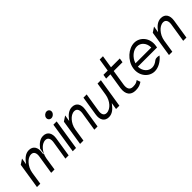

<svg xmlns="http://www.w3.org/2000/svg" viewBox="172 -1620 2606 2606"><g transform="rotate(-45 1475.5 -316.5)"><path d="M35 -10H99L127 -192C136 -249 162 -295 191 -327C217 -356 252 -381 294 -381C343 -381 360 -337 351 -281L308 -10H372L400 -192C409 -249 435 -295 464 -327C490 -356 525 -381 567 -381C616 -381 633 -337 624 -281L581 -10H643L687 -289C702 -382 664 -443 584 -443C520 -443 472 -399 434 -348L422 -269L410 -263L414 -289C429 -382 391 -443 311 -443C246 -443 198 -398 160 -347L150 -334L165 -427L93 -379Z M787 -588C782 -557 804 -532 835 -532C866 -532 896 -557 901 -588C906 -619 884 -644 853 -644C822 -644 792 -619 787 -588ZM722 -10H785L854 -451H791Z M863 -10H927L955 -192C964 -249 990 -295 1019 -327C1045 -356 1080 -381 1122 -381C1171 -381 1188 -337 1179 -281L1136 -10H1198L1242 -289C1257 -382 1219 -443 1139 -443C1074 -443 1026 -398 988 -347L978 -334L993 -427L921 -379Z M1295 -143C1280 -50 1318 11 1398 11C1463 11 1511 -34 1549 -85L1559 -98L1543 0H1607L1674 -422H1610L1581 -240C1572 -183 1548 -137 1519 -105C1493 -76 1456 -51 1414 -51C1365 -51 1349 -95 1358 -151L1401 -422H1339Z M1740 -387H1822L1786 -159C1771 -49 1818 11 1910 11C1975 11 2003 -5 2038 -27L2019 -80C1991 -61 1977 -50 1920 -50C1860 -50 1839 -92 1850 -164L1885 -387H2054L2064 -449H1895L1924 -632H1861L1832 -449H1750Z M2099 -226C2078 -95 2167 11 2278 11C2348 11 2422 -31 2474 -96C2459 -101 2416 -112 2387 -90C2357 -65 2324 -50 2288 -50C2218 -50 2162 -110 2159 -191V-197H2527L2532 -227C2553 -358 2464 -462 2353 -462C2242 -462 2120 -357 2099 -226ZM2168 -252 2170 -258C2198 -340 2273 -401 2344 -401C2415 -401 2470 -340 2471 -258V-252Z M2569 -10H2633L2661 -192C2670 -249 2696 -295 2725 -327C2751 -356 2786 -381 2828 -381C2877 -381 2894 -337 2885 -281L2842 -10H2904L2948 -289C2963 -382 2925 -443 2845 -443C2780 -443 2732 -398 2694 -347L2684 -334L2699 -427L2627 -379Z"/></g></svg>

Font: Charger Sport
Style: LitNrwObl
Weight: 300
Designer: Jasper
Foundry: Cannot Into Space Fonts
Version: Version 1.1